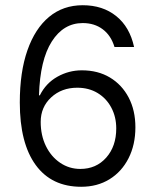

<svg xmlns="http://www.w3.org/2000/svg" viewBox="-20 -705 590 735"><path d="M290.8 10Q177.5 10 116.7 -73.3Q55.8 -156.7 55.8 -312.5Q55.8 -429.2 85 -512.5Q114.2 -595.8 167.9 -640.4Q221.7 -685 296.7 -685Q373.3 -685 425 -643.3Q476.7 -601.7 493.3 -525H418.3Q405 -569.2 373.3 -592.9Q341.7 -616.7 296.7 -616.7Q223.3 -616.7 178.3 -546.2Q133.3 -475.8 129.2 -340H132.5Q155.8 -386.7 199.6 -411.2Q243.3 -435.8 293.3 -435.8Q355 -435.8 400.8 -408.3Q446.7 -380.8 472.5 -331.7Q498.3 -282.5 498.3 -217.5Q498.3 -150.8 472.1 -99.2Q445.8 -47.5 399.2 -18.8Q352.5 10 290.8 10ZM287.5 -58.3Q348.3 -58.3 386.7 -101.7Q425 -145 425 -213.3Q425 -257.5 406.2 -292.9Q387.5 -328.3 353.8 -348.8Q320 -369.2 275.8 -369.2Q215.8 -369.2 175.8 -332.1Q135.8 -295 135.8 -238.3Q135.8 -186.7 155.8 -145.8Q175.8 -105 210.4 -81.7Q245 -58.3 287.5 -58.3Z"/></svg>

Font: Funnel Sans Light Light
Style: Regular
Weight: 300
Version: Version 1.000